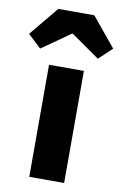

<svg xmlns="http://www.w3.org/2000/svg" viewBox="-147 -906 615 960"><g transform="rotate(10 160.5 -426.0)"><path d="M72 0H249V-569H72ZM-53 -704 14 -641 158 -742H163L307 -641L374 -704L252 -852H69Z"/></g></svg>

Font: Noto Sans Korean Black
Style: Bold
Weight: 900
Designer: Ryoko NISHIZUKA (kana & ideographs); Paul D. Hunt (Latin, Greek & Cyrillic); Wenlong ZHANG (bopomofo); Sandoll Communica
Foundry: Adobe Systems Incorporated
Version: Version 1.000;PS 1;hotconv 1.0.78;makeotf.lib2.5.61930